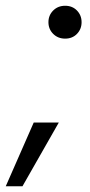

<svg xmlns="http://www.w3.org/2000/svg" viewBox="-66 -527 311 666"><path d="M160 -393Q135 -393 118.5 -409.5Q102 -426 102 -450Q102 -474 118.5 -490.5Q135 -507 160 -507Q185 -507 201 -490.5Q217 -474 217 -450Q217 -426 201 -409.5Q185 -393 160 -393ZM-46 119 51 -102H138L12 119Z"/></svg>

Font: DeepMind Sans
Style: Italic
Weight: 400
Italic angle: -10°
Designer: Jonny Pinhorn / Modifications: Colophon Foundry
Foundry: Colophon Foundry
Version: Version 1.002; ttfautohint (v1.8.2)